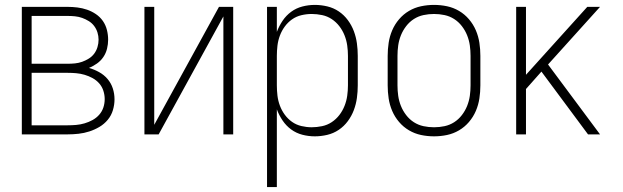

<svg xmlns="http://www.w3.org/2000/svg" viewBox="-20 -548 2540 783"><path d="M69 0V-520H256Q276 -520 296 -517.5Q316 -515 335 -508.5Q354 -502 371 -490.5Q388 -479 399.5 -462.5Q411 -446 416 -426Q421 -406 421 -386Q421 -368 416.5 -349.5Q412 -331 401.5 -315.5Q391 -300 375.5 -289Q360 -278 343 -271Q364 -265 384 -254Q404 -243 418.5 -226Q433 -209 440 -187.5Q447 -166 447 -143Q447 -121 440.5 -99Q434 -77 419.5 -59.5Q405 -42 385.5 -30.5Q366 -19 344.5 -12Q323 -5 300.5 -2.5Q278 0 256 0ZM256 -288Q271 -288 286 -289.5Q301 -291 315 -296Q329 -301 342 -309Q355 -317 364 -329Q373 -341 377.5 -356Q382 -371 382 -386Q382 -401 377.5 -415.5Q373 -430 364 -442Q355 -454 342 -462Q329 -470 315 -475Q301 -480 286 -481.5Q271 -483 256 -483H109V-288ZM109 -37H256Q273 -37 290.5 -38.5Q308 -40 325 -45Q342 -50 357.5 -58.5Q373 -67 384.5 -80Q396 -93 401.5 -109.5Q407 -126 407 -144Q407 -161 401.5 -178Q396 -195 384.5 -208Q373 -221 357.5 -229.5Q342 -238 325 -243Q308 -248 290.5 -249.5Q273 -251 256 -251H109Z M569 0V-520H609V-39L873 -520H931V0H891V-481L627 0Z M1069 215V-520H1109V-418Q1118 -442 1132.5 -463.5Q1147 -485 1167.5 -500Q1188 -515 1213 -521.5Q1238 -528 1264 -528Q1289 -528 1314.5 -522Q1340 -516 1361.5 -501.5Q1383 -487 1398.5 -466Q1414 -445 1423 -421Q1432 -397 1435.5 -371.5Q1439 -346 1439 -320V-200Q1439 -174 1435.5 -148.5Q1432 -123 1423 -99Q1414 -75 1398.5 -54Q1383 -33 1361.5 -18.5Q1340 -4 1314.5 2Q1289 8 1264 8Q1238 8 1213 1.5Q1188 -5 1167.5 -20Q1147 -35 1132.5 -56.5Q1118 -78 1109 -102V215ZM1251 -29Q1272 -29 1293.5 -33.5Q1315 -38 1333 -50Q1351 -62 1364 -79Q1377 -96 1385 -116Q1393 -136 1396 -157.5Q1399 -179 1399 -200V-320Q1399 -341 1396 -362.5Q1393 -384 1385 -404Q1377 -424 1364 -441Q1351 -458 1333 -470Q1315 -482 1293.5 -486.5Q1272 -491 1251 -491Q1230 -491 1209 -486Q1188 -481 1171 -469Q1154 -457 1141.5 -440Q1129 -423 1121.5 -403Q1114 -383 1111.5 -362Q1109 -341 1109 -320V-200Q1109 -179 1111.5 -158Q1114 -137 1121.5 -117Q1129 -97 1141.5 -80Q1154 -63 1171 -51Q1188 -39 1209 -34Q1230 -29 1251 -29Z M1750 8Q1723 8 1697 2.5Q1671 -3 1648 -16.5Q1625 -30 1607.5 -50.5Q1590 -71 1579.5 -95.5Q1569 -120 1565 -146.5Q1561 -173 1561 -200V-320Q1561 -347 1565 -373.5Q1569 -400 1579.5 -424.5Q1590 -449 1607.5 -469.5Q1625 -490 1648 -503.5Q1671 -517 1697 -522.5Q1723 -528 1750 -528Q1777 -528 1803 -522.5Q1829 -517 1852 -503.5Q1875 -490 1892.5 -469.5Q1910 -449 1920.5 -424.5Q1931 -400 1935 -373.5Q1939 -347 1939 -320V-200Q1939 -173 1935 -146.5Q1931 -120 1920.5 -95.5Q1910 -71 1892.5 -50.5Q1875 -30 1852 -16.5Q1829 -3 1803 2.5Q1777 8 1750 8ZM1750 -29Q1772 -29 1793 -33.5Q1814 -38 1832 -49.5Q1850 -61 1863.5 -78.5Q1877 -96 1885 -116Q1893 -136 1896 -157Q1899 -178 1899 -200V-320Q1899 -342 1896 -363Q1893 -384 1885 -404Q1877 -424 1863.5 -441.5Q1850 -459 1832 -470.5Q1814 -482 1793 -486.5Q1772 -491 1750 -491Q1728 -491 1707 -486.5Q1686 -482 1668 -470.5Q1650 -459 1636.5 -441.5Q1623 -424 1615 -404Q1607 -384 1604 -363Q1601 -342 1601 -320V-200Q1601 -178 1604 -157Q1607 -136 1615 -116Q1623 -96 1636.5 -78.5Q1650 -61 1668 -49.5Q1686 -38 1707 -33.5Q1728 -29 1750 -29Z M2085 0V-520H2125V-243L2375 -520H2427L2215 -285L2427 0H2378L2188 -256L2125 -185V0Z"/></svg>

Font: Iosevka SS04 Extralight
Style: Regular
Weight: 200
Monospace: yes
Designer: Belleve Invis
Foundry: Belleve Invis
Version: Version 19.0.0; ttfautohint (v1.8.4)